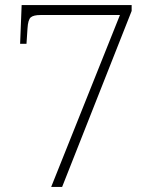

<svg xmlns="http://www.w3.org/2000/svg" viewBox="-20 -734 599 754"><path d="M181 0 451 -675H139Q112 -675 101 -666Q90 -657 88 -622L84 -562H59L65 -714H497V-691L224 0Z"/></svg>

Font: Noto Serif Hentaigana ExtraLight
Style: Regular
Weight: 200
Designer: Kazuhiro Yamada
Foundry: nipponia
Version: Version 1.000